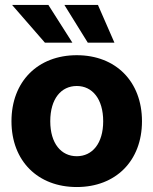

<svg xmlns="http://www.w3.org/2000/svg" viewBox="-20 -753 627 785"><path d="M293.9 11.7C453.1 11.7 560.5 -95.2 560.5 -257.3C560.5 -419.9 453.1 -527.3 293.9 -527.3C134.8 -527.3 26.9 -419.9 26.9 -257.3C26.9 -94.7 134.8 11.7 293.9 11.7ZM293.9 -114.3C230 -114.3 185.5 -166.5 185.5 -257.3C185.5 -349.1 230 -401.4 293.9 -401.4C357.4 -401.4 401.9 -348.6 401.9 -257.3C401.9 -166.5 357.4 -114.3 293.9 -114.3ZM338.9 -578.6H447.8L380.4 -732.9H243.2ZM163.6 -578.6H275.9L177.7 -732.9H29.3Z"/></svg>

Font: Raveo Display
Style: Bold
Weight: 700
Designer: Jakub Foglar, Rasmus Andersson (Inter)
Foundry: Jakubfoglar.com
Version: Version 1.100;Glyphs 3.2.3 (3260)